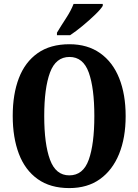

<svg xmlns="http://www.w3.org/2000/svg" viewBox="-20 -951 707 981"><path d="M334 10Q237 10 172.5 -36Q108 -82 76.5 -165Q45 -248 45 -359Q45 -470 76.5 -552Q108 -634 172.5 -679.5Q237 -725 335 -725Q427 -725 491.5 -679.5Q556 -634 589 -551.5Q622 -469 622 -358Q622 -247 588.5 -164.5Q555 -82 491 -36Q427 10 334 10ZM334 -55Q405 -55 433.5 -135Q462 -215 462 -358Q462 -501 433.5 -580.5Q405 -660 335 -660Q265 -660 235.5 -580.5Q206 -501 206 -358Q206 -215 235.5 -135Q265 -55 334 -55ZM271 -784Q290 -816 316.5 -856.5Q343 -897 356 -931H505V-921Q495 -904 466 -876Q437 -848 402 -819Q367 -790 338 -771H271Z"/></svg>

Font: Noto Serif Ethiopic ExtraCondensed ExtraBold
Style: Regular
Weight: 800
Width: 2
Designer: Monotype Design Team
Foundry: Monotype Imaging Inc.
Version: Version 2.102; ttfautohint (v1.8.4.7-5d5b)